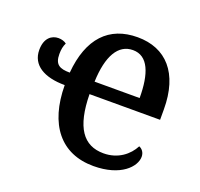

<svg xmlns="http://www.w3.org/2000/svg" viewBox="-102 -661 819 785"><g transform="rotate(20 307.0 -268.5)"><path d="M379 10C498 10 552 -50 552 -93C552 -112 541 -125 528 -130C507 -89 463 -53 400 -53C312 -53 266 -117 264 -261H571V-306C571 -464 494 -547 370 -547C246 -547 171 -469 158 -316C114 -316 92 -327 92 -373C92 -393 95 -408 102 -422C94 -429 80 -433 67 -433C38 -433 9 -413 9 -361C9 -295 66 -261 156 -261C157 -90 237 10 379 10ZM462 -316H266C270 -429 306 -491 370 -491C436 -491 462 -422 462 -316Z"/></g></svg>

Font: Noto Serif SemiCondensed Medium
Style: Regular
Weight: 500
Width: 4
Designer: Monotype Design Team
Foundry: Monotype Imaging Inc.
Version: Version 2.014